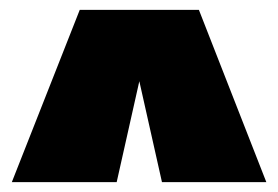

<svg xmlns="http://www.w3.org/2000/svg" viewBox="-20 -720 565 390"><path d="M4 -350 142 -700H384L521 -350H309L263 -555L217 -350Z"/></svg>

Font: Tektur SemiCondensed Black
Style: Regular
Weight: 900
Width: 4
Designer: Adam Jagosz
Foundry: Adam Jagosz
Version: Version 1.005;gftools[0.9.30]